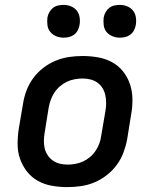

<svg xmlns="http://www.w3.org/2000/svg" viewBox="-20 -757 640 785"><path d="M255 8Q223 8 192 2.5Q161 -3 135 -17.5Q109 -32 90.5 -55.5Q72 -79 62 -107.5Q52 -136 52 -168Q52 -200 57 -232L74 -332Q78 -359 88 -386Q98 -413 115.5 -437Q133 -461 157 -479.5Q181 -498 208 -509Q235 -520 262.5 -524Q290 -528 318 -528Q350 -528 381 -522.5Q412 -517 438.5 -502.5Q465 -488 483.5 -464.5Q502 -441 511.5 -412.5Q521 -384 521.5 -352Q522 -320 516 -288L500 -188Q495 -161 485 -134Q475 -107 457.5 -83Q440 -59 416 -40.5Q392 -22 365.5 -11Q339 0 311 4Q283 8 255 8ZM256 -84Q272 -84 288.5 -87Q305 -90 320 -97Q335 -104 348.5 -115.5Q362 -127 371.5 -141.5Q381 -156 386.5 -171.5Q392 -187 394 -203L411 -303Q414 -320 414 -336.5Q414 -353 410.5 -368.5Q407 -384 399 -397Q391 -410 378.5 -419Q366 -428 350.5 -432Q335 -436 318 -436Q302 -436 285.5 -433Q269 -430 254 -423Q239 -416 225.5 -404.5Q212 -393 202.5 -378.5Q193 -364 187.5 -348.5Q182 -333 179 -317L163 -217Q160 -200 159.5 -183.5Q159 -167 162.5 -151.5Q166 -136 174.5 -123Q183 -110 195.5 -101Q208 -92 223.5 -88Q239 -84 256 -84ZM470 -603Q454 -603 439.5 -609Q425 -615 415.5 -626.5Q406 -638 404 -654Q402 -670 404 -686Q406 -697 412 -707.5Q418 -718 427 -725Q436 -732 447.5 -734.5Q459 -737 470 -737Q486 -737 500.5 -731Q515 -725 524 -713.5Q533 -702 535.5 -686Q538 -670 535 -654Q533 -643 527.5 -632.5Q522 -622 512.5 -615Q503 -608 492 -605.5Q481 -603 470 -603ZM240 -603Q224 -603 209.5 -609Q195 -615 185.5 -626.5Q176 -638 174 -654Q172 -670 174 -686Q176 -697 182 -707.5Q188 -718 197 -725Q206 -732 217.5 -734.5Q229 -737 240 -737Q256 -737 270.5 -731Q285 -725 294 -713.5Q303 -702 305.5 -686Q308 -670 305 -654Q303 -643 297.5 -632.5Q292 -622 282.5 -615Q273 -608 262 -605.5Q251 -603 240 -603Z"/></svg>

Font: Iosevka Aile Semibold
Style: Italic
Weight: 600
Italic angle: -9°
Designer: Belleve Invis
Foundry: Belleve Invis
Version: Version 31.1.0; ttfautohint (v1.8.4)